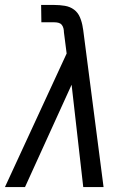

<svg xmlns="http://www.w3.org/2000/svg" viewBox="-34 -755 554 775"><path d="M-14 0 235 -539 224 -625Q224 -633 222 -641Q220 -649 215 -655Q210 -661 202 -663Q194 -665 186 -665H133L132 -735H185Q207 -735 228 -731.5Q249 -728 265 -716Q281 -704 289 -684.5Q297 -665 300 -645V-644Q301 -642 301 -639Q301 -636 302 -633L384 0H302L255 -413L67 0Z"/></svg>

Font: Iosevka Algr
Style: Italic
Weight: 400
Italic angle: -9°
Monospace: yes
Designer: Belleve Invis
Foundry: Belleve Invis
Version: Version 26.0.2; ttfautohint (v1.8.3)